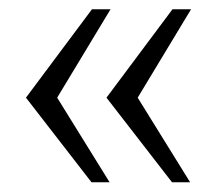

<svg xmlns="http://www.w3.org/2000/svg" viewBox="-20 -456 470 403"><path d="M269 -251 379 -73.5H341L203.5 -251L342 -436.5H381ZM100 -251 210 -73.5H172L34.5 -251L173 -436.5H212Z"/></svg>

Font: Public Sans ExtraLight
Style: Regular
Weight: 250
Designer: The Public Sans Project Authors: Dan O. Williams and USWDS (Libre Franklin designed by Pablo Impallari and Rodrigo Fuenz
Version: Version 1.007